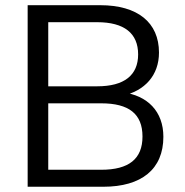

<svg xmlns="http://www.w3.org/2000/svg" viewBox="-20 -711 703 731"><path d="M85.3 0H373.5C518.6 0 602 -66.7 602 -190.2C602 -286.3 542.2 -348 445.1 -359.8V-346.1C531.4 -364.7 585.3 -424.5 585.3 -510.8C585.3 -625.5 503.9 -691.2 361.8 -691.2H85.3ZM365.7 -64.7H163.7V-317.6H365.7C470.6 -317.6 522.5 -277.5 522.5 -191.2C522.5 -105.9 470.6 -64.7 365.7 -64.7ZM350 -382.4H163.7V-626.5H350C452.9 -626.5 505.9 -584.3 505.9 -503.9C505.9 -424.5 452.9 -382.4 350 -382.4Z"/></svg>

Font: LL Pando Sans
Style: Regular
Weight: 400
Designer: Joshua Smith
Foundry: Joshua Smith
Version: Version 1.000;Glyphs 3.2.1 (3258)